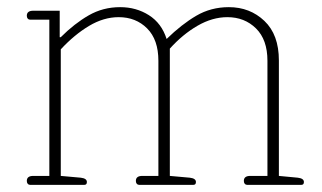

<svg xmlns="http://www.w3.org/2000/svg" viewBox="-20 -517 900 537"><path d="M55 -11Q55 -25 73 -25H118V-462H64Q60 -462 57.5 -465Q55 -468 55 -473Q55 -487 73 -487H147V-413H150Q188 -451 228 -474Q268 -497 316 -497Q361 -497 396.5 -474.5Q432 -452 446 -408Q488 -449 529 -473Q570 -497 620 -497Q679 -497 719.5 -458.5Q760 -420 760 -348V-25L813 -20Q830 -18 830 -8Q830 0 823 0H671Q667 0 664.5 -3Q662 -6 662 -11Q662 -25 680 -25H728V-347Q728 -406 696 -437.5Q664 -469 616 -469Q574 -469 532.5 -445Q491 -421 455 -381V-25L511 -20Q528 -18 528 -8Q528 0 521 0H369Q365 0 362.5 -3Q360 -6 360 -11Q360 -25 378 -25H423V-347Q423 -406 391.5 -437.5Q360 -469 312 -469Q270 -469 229 -444.5Q188 -420 150 -379V-25L206 -20Q223 -18 223 -8Q223 0 216 0H64Q60 0 57.5 -3Q55 -6 55 -11Z"/></svg>

Font: Maitree ExtraLight
Style: Regular
Weight: 250
Designer: CadsonDemak Team
Foundry: CadsonDemak
Version: Version 1.002